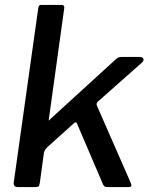

<svg xmlns="http://www.w3.org/2000/svg" viewBox="-20 -762 616 782"><path d="M513 -16Q516 -9 515 -4.5Q514 0 504 0H416Q408 0 403.5 -5Q399 -10 397 -17L294 -258Q290 -269 280 -259L172 -162Q168 -158 164.5 -153Q161 -148 159 -140L142 -16Q140 -5 136.5 -2.5Q133 0 122 0H54Q43 0 39 -5Q35 -10 36 -19L136 -730Q138 -738 140 -740Q142 -742 149 -742H232Q238 -742 240.5 -737Q243 -732 241 -724L179 -277Q178 -270 179.5 -271Q181 -272 187 -279L450 -519Q457 -526 462.5 -528Q468 -530 474 -530H549Q561 -530 564 -523Q567 -516 558 -507L383 -352Q378 -348 375 -343.5Q372 -339 375 -331L513 -16Z"/></svg>

Font: Libre Franklin Thin Medium
Style: Italic
Weight: 500
Italic angle: -8°
Version: Version 3.000